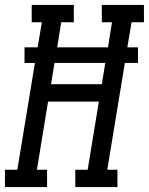

<svg xmlns="http://www.w3.org/2000/svg" viewBox="-46 -755 601 775"><path d="M-26 0V-70H24L95 -501H53V-564H106L123 -665H82V-735H252V-665H201L185 -564H390L406 -665H365V-735H535V-665H485L468 -564H511V-501H458L387 -70H428V0H258V-70H308L353 -345H148L103 -70H144V0ZM160 -415H365L379 -501H174Z"/></svg>

Font: Iosevka Curly Slab Oblique
Style: Regular
Weight: 400
Italic angle: -9°
Monospace: yes
Designer: Belleve Invis
Foundry: Belleve Invis
Version: Version 11.1.0; ttfautohint (v1.8.3)